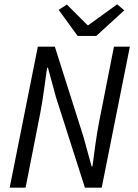

<svg xmlns="http://www.w3.org/2000/svg" viewBox="-20 -873 640 893"><path d="M25 0 156 -656H235L369 -234L406 -99H410Q416 -148 424 -203.5Q432 -259 440 -301L510 -656H584L453 0H375L240 -422L203 -558H199Q192 -508 184.5 -453.5Q177 -399 168 -351L99 0ZM341 -706 253 -827 291 -852 387 -756H391L525 -853L558 -825L428 -706Z"/></svg>

Font: Source Code Pro
Style: Italic
Weight: 400
Italic angle: -11°
Monospace: yes
Designer: Paul D. Hunt, Teo Tuominen
Foundry: Adobe Systems Incorporated
Version: Version 1.050;PS 1.000;hotconv 16.6.51;makeotf.lib2.5.65220